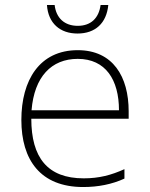

<svg xmlns="http://www.w3.org/2000/svg" viewBox="-20 -742 603 773"><path d="M292 -607C364 -607 409 -649 416 -722H385C378 -669 346 -638 293 -638C240 -638 206 -669 200 -722H169C174 -648 222 -607 292 -607ZM315 11C375 11 431 0 481 -23V-61C428 -37 379 -24 317 -24C171 -24 106 -108 106 -264H498V-294C498 -433 435 -540 293 -540C139 -540 66 -419 66 -259C66 -99 142 11 315 11ZM107 -298C118 -433 187 -505 293 -505C405 -505 459 -421 459 -298Z"/></svg>

Font: Noto Sans Mono SemiCondensed ExtraLight
Style: Regular
Weight: 200
Width: 4
Designer: Monotype Design Team
Foundry: Monotype Imaging Inc.
Version: Version 2.014